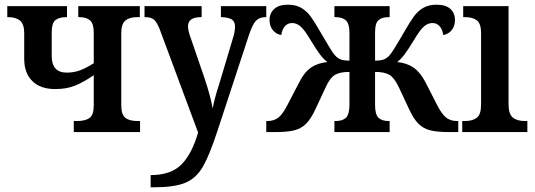

<svg xmlns="http://www.w3.org/2000/svg" viewBox="-20 -562 2278 817"><path d="M294 -47H308Q343 -47 361 -60Q379 -73 379 -114V-242Q335 -212 299 -197.5Q263 -183 215 -183Q152 -183 117.5 -217Q83 -251 83 -312V-421Q83 -459 65.5 -474Q48 -489 16 -489H11V-536H265V-489H262Q231 -489 215.5 -476Q200 -463 200 -424V-324Q200 -253 264 -253Q293 -253 318.5 -262Q344 -271 379 -293V-422Q379 -461 363.5 -475Q348 -489 318 -489H313V-536H575V-489H563Q531 -489 513.5 -474.5Q496 -460 496 -421V-114Q496 -74 513.5 -60.5Q531 -47 565 -47H576V0H294Z M621 183Q708 183 752.5 137.5Q797 92 823 2L659 -439Q647 -469 634.5 -479Q622 -489 598 -489H595V-536H838V-489H835Q780 -489 780 -450Q780 -432 791 -402L849 -233Q877 -150 885 -100Q892 -141 913 -205L971 -399Q980 -426 980 -449Q980 -470 966.5 -479Q953 -488 923 -489H920V-536H1113V-489H1110Q1084 -489 1069.5 -474Q1055 -459 1040 -415L904 -1Q870 102 842 149.5Q814 197 768 216Q722 235 634 235H621Z M1113 -47H1118Q1146 -47 1165 -62Q1184 -77 1205 -119L1254 -213Q1275 -255 1303.5 -274.5Q1332 -294 1373 -298Q1357 -310 1341.5 -330.5Q1326 -351 1300 -394Q1277 -433 1260 -448.5Q1243 -464 1223 -464Q1204 -464 1192 -450Q1180 -436 1177 -413Q1156 -416 1141.5 -433Q1127 -450 1127 -477Q1127 -506 1147 -524Q1167 -542 1205 -542Q1239 -542 1262 -528.5Q1285 -515 1301.5 -492.5Q1318 -470 1342 -428L1355 -406Q1360 -398 1377.5 -368Q1395 -338 1406 -326Q1417 -314 1430 -309Q1443 -304 1467 -304V-422Q1467 -461 1452 -475Q1437 -489 1409 -489H1403V-536H1638V-489H1633Q1605 -489 1590.5 -476Q1576 -463 1576 -425V-304Q1600 -304 1613 -309Q1626 -314 1637 -326Q1649 -339 1677 -387L1701 -428Q1725 -470 1741.5 -492.5Q1758 -515 1781 -528.5Q1804 -542 1838 -542Q1877 -542 1896.5 -524Q1916 -506 1916 -477Q1916 -450 1901.5 -433Q1887 -416 1866 -413Q1863 -436 1851 -450Q1839 -464 1820 -464Q1800 -464 1783 -448.5Q1766 -433 1743 -394Q1717 -351 1701.5 -330.5Q1686 -310 1670 -298Q1711 -294 1739.5 -274.5Q1768 -255 1790 -213L1838 -119Q1859 -77 1878 -62Q1897 -47 1924 -47H1930V0H1891Q1840 0 1810.5 -7.5Q1781 -15 1760.5 -35.5Q1740 -56 1721 -97L1677 -191Q1658 -231 1637 -243.5Q1616 -256 1576 -256V-115Q1576 -75 1590.5 -61Q1605 -47 1633 -47H1638V0H1403V-47H1409Q1438 -47 1452.5 -61.5Q1467 -76 1467 -117V-256Q1427 -256 1405.5 -243.5Q1384 -231 1366 -191L1322 -97Q1303 -56 1282.5 -35.5Q1262 -15 1232.5 -7.5Q1203 0 1152 0H1113Z M1947 -47H1958Q1991 -47 2009 -61Q2027 -75 2027 -116V-422Q2027 -461 2009.5 -475Q1992 -489 1960 -489H1951V-536H2144V-118Q2144 -77 2162 -62Q2180 -47 2213 -47H2224V0H1947Z"/></svg>

Font: Noto Serif NarrowSemiBold
Style: Regular
Weight: 600
Width: 4
Designer: Monotype Design Team
Foundry: Monotype Imaging Inc.
Version: Version 1.001